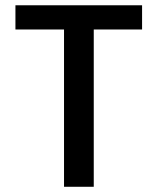

<svg xmlns="http://www.w3.org/2000/svg" viewBox="-20 -715 604 735"><path d="M39.1 -602.1V-694.8H523.9V-602.1H338.9V0H225.1V-602.1Z"/></svg>

Font: Poppins Medium
Style: Regular
Weight: 500
Designer: Ninad Kale (Devanagari), Jonny Pinhorn (Latin)
Foundry: Indian Type Foundry
Version: 4.004